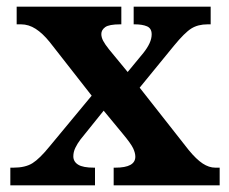

<svg xmlns="http://www.w3.org/2000/svg" viewBox="-20 -556 686 576"><path d="M11 0V-53H20Q56 -53 77.5 -66.5Q99 -80 129 -117L255 -269L129 -430Q108 -456 87 -469.5Q66 -483 43 -483H30V-536H344V-483H341Q307 -483 295.5 -474.5Q284 -466 284 -454Q284 -444 289.5 -433.5Q295 -423 307 -408L363 -340L410 -397Q422 -412 428.5 -426Q435 -440 435 -453Q435 -471 421 -477Q407 -483 384 -483H381V-536H612V-483H603Q574 -483 554 -470.5Q534 -458 502 -419L399 -293L546 -106Q569 -78 588 -65.5Q607 -53 626 -53H639V0H321V-53H326Q386 -53 386 -86Q386 -97 379.5 -111Q373 -125 348 -155L291 -224L221 -137Q212 -125 206 -112.5Q200 -100 200 -87Q200 -71 214.5 -62Q229 -53 262 -53H265V0Z"/></svg>

Font: Noto Naskh Arabic
Style: Bold
Weight: 700
Designer: Monotype Design Team, David Williams, Mohamad Dakak and Nizar Qandah
Foundry: Monotype Imaging Inc.
Version: Version 2.016